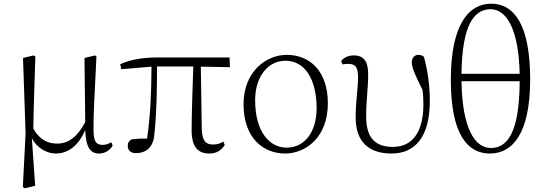

<svg xmlns="http://www.w3.org/2000/svg" viewBox="-20 -820 2956 1043"><path d="M283 14C352 14 407 -31 443 -113C446 -23 469 14 518 14C553 14 578 -6 592 -29L585 -47C571 -40 558 -33 538 -33C504 -33 488 -48 488 -115C487 -197 493 -285 504 -513L496 -519L439 -505L443 -157C402 -78 353 -40 291 -40C240 -40 196 -60 161 -121C162 -216 166 -314 172 -513L162 -519L105 -505L119 -96L104 196L115 203L171 189L153 -69C181 -16 234 14 283 14Z M1118 14C1156 14 1184 -4 1201 -33L1193 -51C1177 -41 1162 -35 1137 -35C1099 -35 1078 -53 1076 -120L1071 -458L1229 -455L1227 -508H844C753 -508 691 -497 633 -471L639 -444L803 -458C802 -333 799 -205 779 -67C746 -68 719 -66 695 -63C681 -55 674 -45 674 -27C674 -5 689 12 718 12C772 12 812 -19 818 -85C831 -205 833 -332 833 -459H1030C1026 -329 1021 -204 1021 -112C1021 -20 1056 14 1118 14Z M1529 14C1639 14 1761 -72 1761 -259C1761 -431 1666 -522 1537 -522C1427 -522 1303 -432 1303 -254C1303 -67 1413 14 1529 14ZM1536 -18C1448 -18 1366 -99 1366 -276C1366 -402 1434 -490 1531 -490C1637 -490 1700 -388 1700 -232C1700 -112 1642 -18 1536 -18Z M2107 14C2232 14 2315 -72 2315 -273C2315 -362 2301 -446 2283 -511C2276 -518 2265 -522 2252 -522C2232 -522 2217 -505 2217 -482C2217 -455 2231 -420 2275 -332C2279 -303 2280 -279 2280 -253C2280 -94 2214 -22 2115 -22C2013 -22 1969 -76 1969 -189C1969 -276 1980 -338 1980 -417C1980 -481 1960 -519 1902 -519C1870 -519 1846 -506 1833 -488L1841 -470C1849 -472 1860 -473 1871 -473C1912 -473 1925 -455 1925 -398C1925 -343 1912 -267 1912 -183C1912 -43 1990 14 2107 14Z M2641 14C2762 14 2860 -90 2860 -389C2860 -684 2774 -800 2648 -800C2527 -800 2429 -688 2429 -387C2429 -94 2517 14 2641 14ZM2647 -16C2560 -16 2491 -120 2487 -379H2803C2802 -100 2736 -16 2647 -16ZM2487 -419C2490 -686 2556 -770 2645 -770C2731 -770 2798 -662 2803 -419Z"/></svg>

Font: Noto Serif TC ExtraLight
Style: Regular
Weight: 200
Designer: Ryoko NISHIZUKA 西塚涼子 (kana & ideographs); Frank Grießhammer (Latin, Greek & Cyrillic); Wenlong ZHANG 张文龙 (bopomofo); San
Foundry: Adobe
Version: Version 2.001;hotconv 1.1.0;makeotfexe 2.6.0